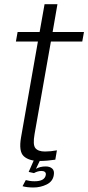

<svg xmlns="http://www.w3.org/2000/svg" viewBox="-20 -744 411 894"><path d="M163 5.5Q115 5.5 90.8 -16.5Q66.5 -38.5 78 -104.5L156.5 -550.5H54L62 -595H164.5L187.5 -724.5H247.5L225 -595H371L363 -550.5H217L141 -120Q132 -69.5 145 -54Q158 -38.5 189.5 -38.5Q216 -38.5 245 -44L237.5 -0.5Q198.5 5.5 163 5.5ZM136 129Q121.5 129 108.2 127.5Q95 126 85 123L100 94.5Q107 96.5 117.5 98.2Q128 100 141 100Q187.5 100 193 71.5Q195 61.5 189.2 56.8Q183.5 52 173.5 52Q156 52 138 62L113.5 56.5L138.5 0H167.5L147.5 42Q167 31 192.5 31Q212 31 223 40.8Q234 50.5 230.5 71Q226 101 197.2 115Q168.5 129 136 129Z"/></svg>

Font: Anybody Light
Style: Italic
Weight: 300
Italic angle: -10°
Designer: Tyler Finck
Foundry: Etcetera Type Company
Version: Version 1.010; ttfautohint (v1.8.3) -l 8 -r 50 -G 200 -x 14 